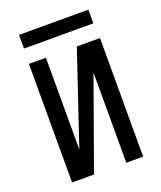

<svg xmlns="http://www.w3.org/2000/svg" viewBox="-162 -1002 923 1103"><g transform="rotate(-20 300.0 -450.5)"><path d="M416.5 0V-551L219 0H85V-725H189V-163L225.5 -272.5L378 -725H519.5V0ZM88.5 -901H512.5V-817.5H88.5Z"/></g></svg>

Font: JuliaMono Medium
Style: Regular
Weight: 500
Monospace: yes
Designer: cormullion
Foundry: corm
Version: Version 0.054; ttfautohint (v1.8.4)